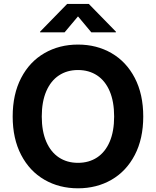

<svg xmlns="http://www.w3.org/2000/svg" viewBox="-20 -969 811 998"><path d="M45.9 -363.3Q45.9 -479.2 89.9 -563.8Q133.9 -648.4 211.1 -692.8Q288.2 -737.3 385.4 -737.3Q482.7 -737.3 559.6 -692.8Q636.5 -648.4 680.6 -563.8Q724.6 -479.2 724.6 -363.3Q724.6 -247.9 680.6 -163.4Q636.5 -78.9 559.6 -34.6Q482.7 9.8 385.4 9.8Q288.2 9.8 211.1 -34.7Q133.9 -79.2 89.9 -163.7Q45.9 -248.1 45.9 -363.3ZM573.3 -363.3Q573.3 -440.4 550.2 -494.8Q527 -549.1 484.6 -577.1Q442.1 -605 385.4 -605Q328.5 -605 286.2 -576.9Q243.9 -548.9 220.5 -494.7Q197.1 -440.4 197.1 -363.3Q197.1 -286.7 220.5 -232.6Q243.9 -178.6 286.2 -150.6Q328.5 -122.6 385.4 -122.6Q442.1 -122.6 484.6 -150.5Q527 -178.4 550.2 -232.5Q573.3 -286.7 573.3 -363.3ZM188.4 -800.8V-804.4L329.2 -948.7H441.5L582.5 -804.4V-800.8H454.8L385.4 -883.8L315.7 -800.8Z"/></svg>

Font: Raveo Variable
Style: Regular
Weight: 400
Designer: Jakub Foglar, Rasmus Andersson (Inter)
Foundry: Jakubfoglar.com
Version: Version 1.000;Glyphs 3.2.3 (3260)